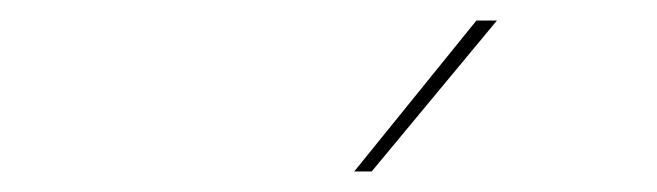

<svg xmlns="http://www.w3.org/2000/svg" viewBox="-20 -750 640 187"><path d="M444 -730H464L342 -583H325Z"/></svg>

Font: Prodigy Sans Thin
Style: Italic
Weight: 100
Italic angle: -13°
Designer: Wei Huang
Foundry: Wei Huang
Version: Version 1.003; ttfautohint (v1.8.3)